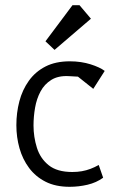

<svg xmlns="http://www.w3.org/2000/svg" viewBox="-20 -715 445 739"><path d="M248 4Q194 4 155.5 -15.5Q117 -35 92 -68.5Q67 -102 55 -144.5Q43 -187 43 -233Q43 -281 54.5 -325Q66 -369 91 -404Q116 -439 155 -459Q194 -479 249 -479Q271 -479 291 -476Q311 -473 328.5 -467.5Q346 -462 360 -455.5Q374 -449 383 -442L339 -373L280 -420L244 -422Q204 -424 177.5 -407.5Q151 -391 136 -363Q121 -335 115 -300.5Q109 -266 109 -232Q109 -188 122 -146.5Q135 -105 167.5 -79Q200 -53 258 -53Q278 -53 295 -56Q312 -59 328 -65Q344 -71 360 -80L377 -31Q351 -12 317 -4Q283 4 248 4ZM190 -523 155 -556 259 -695H286L330 -643Z"/></svg>

Font: Kreon Light
Style: Regular
Weight: 300
Designer: Julia Petretta
Foundry: Julia Petretta and Eli Heuer
Version: Version 2.002